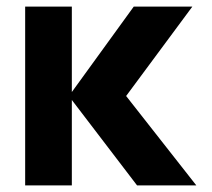

<svg xmlns="http://www.w3.org/2000/svg" viewBox="-20 -560 640 580"><path d="M56 0V-540H197V-282L384 -540H561L361 -270L573 0H394L197 -258V0Z"/></svg>

Font: Geist Mono Black
Style: Regular
Weight: 900
Monospace: yes
Designer: Basement.studio, Andrés Briganti, Mateo Zaragoza
Foundry: Basement.studio, Vercel, Andrés Briganti, Guido Ferreyra, Mateo Zaragoza
Version: Version 1.500; ttfautohint (v1.8.4.7-5d5b)